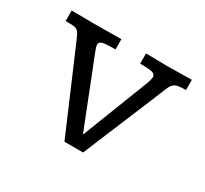

<svg xmlns="http://www.w3.org/2000/svg" viewBox="-100 -578 773 725"><g transform="rotate(30 287.0 -215.5)"><path d="M249 5.9 98.6 -345.2Q90.8 -363.3 85.7 -372.8Q80.6 -382.3 73.2 -386.2Q66.4 -390.1 55.2 -390.6Q43.9 -391.1 24.9 -391.1V-437Q50.3 -437 75.4 -436.5Q100.6 -436 123 -436Q146 -436 175.5 -436.5Q205.1 -437 241.7 -437V-392.6Q204.1 -392.6 188.5 -389.4Q172.9 -386.2 171.9 -374Q172.4 -367.2 175.8 -357.7Q179.2 -348.1 184.6 -334Q195.8 -306.6 210.2 -270Q224.6 -233.4 239.5 -195.3Q254.4 -157.2 267.3 -124.8Q280.3 -92.3 288.1 -72.3Q295.9 -52.2 295.9 -52.2Q296.9 -54.2 304.7 -74.5Q312.5 -94.7 324.5 -125.7Q336.4 -156.7 350.1 -191.4Q363.8 -226.1 375.7 -257.3Q387.7 -288.6 395.8 -308.8Q403.8 -329.1 404.3 -330.6Q415 -356 416.5 -372.1Q416 -385.3 401.1 -388.9Q386.2 -392.6 349.1 -392.6V-437Q373.5 -437 395.8 -436.3Q418 -435.5 440.4 -435.5Q466.3 -435.5 493.9 -436.3Q521.5 -437 548.8 -437V-392.6Q525.9 -392.6 513.7 -390.1Q501.5 -387.7 493.2 -378.9Q485.4 -369.6 478.8 -352.3Q472.2 -335 459.5 -304.7L330.1 5.9Z"/></g></svg>

Font: Kameron
Style: Regular
Weight: 400
Designer: Vernon Adams
Foundry: Vernon Adams
Version: Version 1.100